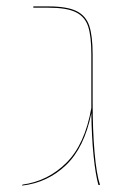

<svg xmlns="http://www.w3.org/2000/svg" viewBox="-20 -577 430 599"><path d="M287 0Q278 -32 272 -90.5Q266 -149 265 -224Q243 -116 185.5 -61.5Q128 -7 49 2L50 -1Q130 -12 187.5 -69.5Q245 -127 265 -240V-260V-406Q265 -464 255 -494.5Q245 -525 216.5 -539Q188 -553 131 -553H84V-557H131Q189 -557 218.5 -542.5Q248 -528 258.5 -496.5Q269 -465 269 -406V-260Q269 -170 275 -101.5Q281 -33 292 0Z"/></svg>

Font: FiraGO Four
Style: Regular
Weight: 100
Designer: bBox Type
Foundry: bBox Type GmbH
Version: Version 1.001